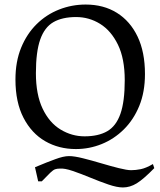

<svg xmlns="http://www.w3.org/2000/svg" viewBox="-20 -644 706 845"><path d="M148 154 134 92Q162 80 184 71.5Q206 63 223.5 56.5Q241 50 256 46.5Q271 43 284 43Q307 43 345 52.5Q383 62 425 74.5Q467 87 503 96Q539 105 557 105Q577 105 599.5 100.5Q622 96 653 78L659 96Q611 145 581.5 163Q552 181 521 181Q495 181 457 168Q419 155 378 138Q337 121 300.5 108.5Q264 96 243 98Q231 98 222.5 101Q214 104 201.5 116Q189 128 164 154ZM314 12Q239 12 179 -22.5Q119 -57 83.5 -125.5Q48 -194 48 -294Q48 -373 73 -434Q98 -495 141 -537.5Q184 -580 240 -602Q296 -624 357 -624Q436 -624 494.5 -587.5Q553 -551 585.5 -483Q618 -415 618 -318Q618 -239 593 -178Q568 -117 525 -74.5Q482 -32 427.5 -10Q373 12 314 12ZM352 -44Q413 -44 452 -66.5Q491 -89 510 -143Q529 -197 529 -291Q529 -386 499 -447.5Q469 -509 420.5 -539Q372 -569 315 -569Q254 -569 215 -546.5Q176 -524 157 -470Q138 -416 138 -322Q138 -228 167.5 -166Q197 -104 246.5 -74Q296 -44 352 -44Z"/></svg>

Font: Ancizar Serif Light
Style: Regular
Weight: 400
Version: Version 8.100